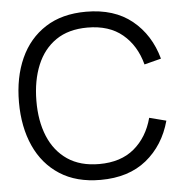

<svg xmlns="http://www.w3.org/2000/svg" viewBox="-53 -786 821 853"><g transform="rotate(-5 357.5 -360.0)"><path d="M361.7 15Q254 15 180.1 -32.7Q106.2 -80.3 68.1 -164.8Q30 -249.3 30 -360Q30 -470.7 68.1 -555.2Q106.2 -639.7 180.1 -687.3Q254 -735 361.7 -735Q487 -735 566.4 -670.7Q645.8 -606.3 675.3 -498.3L600.3 -479Q577.7 -564.5 518 -614.4Q458.3 -664.3 361.7 -664.3Q277.2 -664.3 221.1 -625.8Q165 -587.3 136.7 -518.7Q108.3 -450 107.7 -360Q107 -270 135.3 -201.5Q163.7 -133 220.4 -94.3Q277.2 -55.7 361.7 -55.7Q458.3 -55.7 518 -105.8Q577.7 -156 600.3 -241L675.3 -221.7Q645.8 -113.7 566.4 -49.3Q487 15 361.7 15Z"/></g></svg>

Font: Manrope ExtraLight
Style: Regular
Weight: 200
Designer: Mikhail Sharanda
Foundry: Mikhail Sharanda
Version: Version 4.505